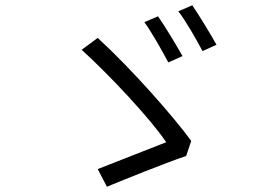

<svg xmlns="http://www.w3.org/2000/svg" viewBox="-20 -760 1040 729"><path d="M580 -698 528 -676C554 -641 597 -565 619 -523L673 -547C651 -586 605 -663 580 -698ZM710 -740 657 -717C685 -682 726 -609 749 -566L802 -590C780 -630 734 -705 710 -740ZM687 -168 706 -225C640 -316 480 -498 351 -616L290 -571C397 -474 553 -307 611 -220C557 -199 413 -142 351 -118L386 -51C451 -78 605 -140 687 -168Z"/></svg>

Font: ChiuKong Gothic MN Normal
Style: Regular
Weight: 350
Designer: Ryoko NISHIZUKA 西塚涼子 (kana, bopomofo & ideographs); Paul D. Hunt (Latin, Greek & Cyrillic); Sandoll Communications 산돌커뮤니
Foundry: Adobe
Version: Version 1.300